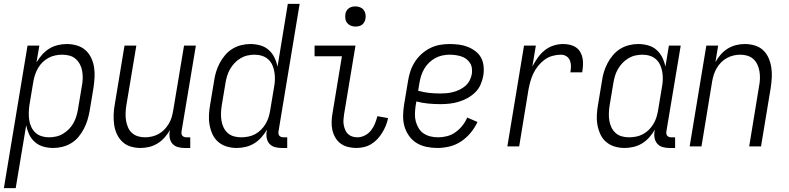

<svg xmlns="http://www.w3.org/2000/svg" viewBox="-46 -755 4066 990"><path d="M-26 215 96 -520H157L142 -433Q155 -455 171.5 -473.5Q188 -492 208.5 -504.5Q229 -517 252.5 -522.5Q276 -528 298 -528Q325 -528 350.5 -520.5Q376 -513 394.5 -496.5Q413 -480 424 -457Q435 -434 439 -408.5Q443 -383 441.5 -356Q440 -329 436 -302L416 -182Q412 -159 405 -136Q398 -113 386.5 -91Q375 -69 359 -49.5Q343 -30 321.5 -17Q300 -4 276 2Q252 8 229 8Q202 8 177.5 1Q153 -6 134 -22.5Q115 -39 104.5 -61.5Q94 -84 89 -109L35 215ZM206 -47Q224 -47 243 -51Q262 -55 278.5 -65Q295 -75 309 -89Q323 -103 332.5 -120Q342 -137 347.5 -155Q353 -173 356 -191L376 -311Q380 -331 380.5 -350Q381 -369 378 -387.5Q375 -406 366.5 -422.5Q358 -439 344.5 -451Q331 -463 313 -468Q295 -473 275 -473Q258 -473 240 -469.5Q222 -466 205 -457Q188 -448 174 -434.5Q160 -421 150.5 -404.5Q141 -388 135 -370.5Q129 -353 126 -335L106 -215Q103 -195 102.5 -175.5Q102 -156 104.5 -137Q107 -118 115 -101Q123 -84 136 -71.5Q149 -59 167.5 -53Q186 -47 206 -47Z M679 8Q652 8 627.5 0.5Q603 -7 585 -24Q567 -41 556.5 -64Q546 -87 542.5 -112.5Q539 -138 540 -164.5Q541 -191 546 -218L596 -520H657L605 -209Q602 -189 601.5 -170Q601 -151 604 -133Q607 -115 614 -98.5Q621 -82 634 -70Q647 -58 664.5 -52.5Q682 -47 702 -47Q719 -47 737 -51Q755 -55 771.5 -64Q788 -73 801 -86.5Q814 -100 824 -116.5Q834 -133 839 -150Q844 -167 847 -185L903 -520H964L890 -77Q889 -71 890 -65Q891 -59 894.5 -55Q898 -51 903.5 -49Q909 -47 915 -47H935V8H906Q888 8 871.5 3.5Q855 -1 844 -13Q833 -25 829.5 -42Q826 -59 829 -77L831 -85Q819 -65 803 -46.5Q787 -28 766.5 -15.5Q746 -3 723.5 2.5Q701 8 679 8Z M1175 8Q1148 8 1123 0.5Q1098 -7 1079 -23.5Q1060 -40 1049.5 -63Q1039 -86 1034.5 -111.5Q1030 -137 1031.5 -164Q1033 -191 1038 -218L1058 -338Q1061 -361 1068 -384Q1075 -407 1086.5 -429Q1098 -451 1114.5 -470.5Q1131 -490 1152 -503Q1173 -516 1197 -522Q1221 -528 1244 -528Q1271 -528 1296 -521Q1321 -514 1339.5 -497.5Q1358 -481 1369 -458.5Q1380 -436 1385 -411L1438 -735H1499L1390 -77Q1389 -71 1390 -65Q1391 -59 1394.5 -55Q1398 -51 1403.5 -49Q1409 -47 1415 -47H1435V8H1406Q1388 8 1371.5 3.5Q1355 -1 1344 -13Q1333 -25 1329.5 -42Q1326 -59 1329 -77L1331 -87Q1318 -65 1301.5 -46.5Q1285 -28 1264.5 -15.5Q1244 -3 1220.5 2.5Q1197 8 1175 8ZM1198 -47Q1215 -47 1233.5 -50.5Q1252 -54 1269 -63Q1286 -72 1299.5 -85.5Q1313 -99 1323 -115.5Q1333 -132 1338.5 -149.5Q1344 -167 1347 -185L1367 -305Q1371 -325 1371.5 -344.5Q1372 -364 1369 -383Q1366 -402 1358.5 -419Q1351 -436 1337.5 -448.5Q1324 -461 1305.5 -467Q1287 -473 1267 -473Q1249 -473 1230.5 -469Q1212 -465 1195 -455Q1178 -445 1164.5 -431Q1151 -417 1141 -400Q1131 -383 1125.5 -365Q1120 -347 1117 -329L1097 -209Q1094 -189 1093.5 -170Q1093 -151 1096 -132.5Q1099 -114 1107 -97.5Q1115 -81 1128.5 -69Q1142 -57 1160 -52Q1178 -47 1198 -47Z M1791 8Q1769 8 1747.5 2.5Q1726 -3 1709.5 -15.5Q1693 -28 1682.5 -46.5Q1672 -65 1667.5 -86Q1663 -107 1664 -129.5Q1665 -152 1669 -174L1717 -465H1576V-520H1787L1728 -165Q1726 -151 1725 -137Q1724 -123 1726.5 -110Q1729 -97 1734 -85Q1739 -73 1748.5 -64Q1758 -55 1770.5 -51Q1783 -47 1797 -47Q1816 -47 1835 -56.5Q1854 -66 1867 -82.5Q1880 -99 1887.5 -118Q1895 -137 1900 -156L1955 -146Q1951 -126 1943.5 -107.5Q1936 -89 1925 -71Q1914 -53 1900 -38Q1886 -23 1868 -12Q1850 -1 1830 3.5Q1810 8 1791 8ZM1787 -618Q1774 -618 1763 -622.5Q1752 -627 1744.5 -636Q1737 -645 1735 -657.5Q1733 -670 1735 -683Q1736 -691 1741 -699.5Q1746 -708 1753.5 -713Q1761 -718 1769.5 -720Q1778 -722 1786 -722Q1799 -722 1810.5 -717.5Q1822 -713 1829 -704Q1836 -695 1838.5 -682.5Q1841 -670 1838 -657Q1837 -649 1832 -640.5Q1827 -632 1820 -627Q1813 -622 1804 -620Q1795 -618 1787 -618Z M2209 8Q2180 8 2152 2Q2124 -4 2101.5 -18Q2079 -32 2063 -54.5Q2047 -77 2039.5 -103.5Q2032 -130 2032.5 -159Q2033 -188 2038 -218L2058 -338Q2062 -363 2070 -387.5Q2078 -412 2092.5 -435Q2107 -458 2127.5 -476.5Q2148 -495 2172 -507Q2196 -519 2221.5 -523.5Q2247 -528 2272 -528Q2296 -528 2320 -525Q2344 -522 2365.5 -513.5Q2387 -505 2405.5 -491Q2424 -477 2434.5 -457.5Q2445 -438 2447.5 -414Q2450 -390 2446 -365Q2442 -342 2432 -319Q2422 -296 2404 -278.5Q2386 -261 2364 -249Q2342 -237 2318.5 -230Q2295 -223 2271.5 -220.5Q2248 -218 2225 -218Q2193 -218 2162 -221Q2131 -224 2101 -232L2097 -209Q2094 -188 2093.5 -167.5Q2093 -147 2098 -128.5Q2103 -110 2113 -93.5Q2123 -77 2139 -66.5Q2155 -56 2174 -51.5Q2193 -47 2214 -47Q2236 -47 2259.5 -53Q2283 -59 2303 -73.5Q2323 -88 2338.5 -107.5Q2354 -127 2363 -149L2416 -126Q2402 -96 2380.5 -70Q2359 -44 2331 -25.5Q2303 -7 2271.5 0.5Q2240 8 2209 8ZM2225 -273Q2241 -273 2257.5 -274.5Q2274 -276 2291 -280.5Q2308 -285 2324.5 -293Q2341 -301 2354.5 -313Q2368 -325 2376 -341Q2384 -357 2387 -374Q2389 -389 2387 -404Q2385 -419 2377 -431Q2369 -443 2357.5 -451.5Q2346 -460 2331.5 -464.5Q2317 -469 2302 -471Q2287 -473 2272 -473Q2254 -473 2235 -469Q2216 -465 2198.5 -455.5Q2181 -446 2166.5 -432Q2152 -418 2142 -401Q2132 -384 2126 -365.5Q2120 -347 2117 -329L2110 -287Q2138 -279 2166.5 -276Q2195 -273 2225 -273Z M2570 0 2656 -520H2717L2699 -412Q2711 -435 2726.5 -457Q2742 -479 2762.5 -495.5Q2783 -512 2808 -520Q2833 -528 2857 -528Q2876 -528 2893 -524Q2910 -520 2924 -510.5Q2938 -501 2946.5 -486Q2955 -471 2958 -454Q2961 -437 2960 -419Q2959 -401 2956 -382H2895Q2898 -398 2898 -414Q2898 -430 2892.5 -443.5Q2887 -457 2874.5 -465Q2862 -473 2846 -473Q2825 -473 2803 -467Q2781 -461 2762.5 -447.5Q2744 -434 2729 -415.5Q2714 -397 2704.5 -377Q2695 -357 2689 -336Q2683 -315 2679 -293L2631 0Z M3175 8Q3148 8 3123 0.5Q3098 -7 3079 -23.5Q3060 -40 3049.5 -63Q3039 -86 3034.5 -111.5Q3030 -137 3031.5 -164Q3033 -191 3038 -218L3058 -338Q3061 -361 3068 -384Q3075 -407 3086.5 -429Q3098 -451 3114.5 -470.5Q3131 -490 3152 -503Q3173 -516 3197 -522Q3221 -528 3244 -528Q3271 -528 3296 -521Q3321 -514 3339.5 -497.5Q3358 -481 3369 -458.5Q3380 -436 3385 -411L3403 -520H3464L3390 -77Q3389 -71 3390 -65Q3391 -59 3394.5 -55Q3398 -51 3403.5 -49Q3409 -47 3415 -47H3435V8H3406Q3388 8 3371.5 3.5Q3355 -1 3344 -13Q3333 -25 3329.5 -42Q3326 -59 3329 -77L3331 -87Q3318 -65 3301.5 -46.5Q3285 -28 3264.5 -15.5Q3244 -3 3220.5 2.5Q3197 8 3175 8ZM3198 -47Q3215 -47 3233.5 -50.5Q3252 -54 3269 -63Q3286 -72 3299.5 -85.5Q3313 -99 3323 -115.5Q3333 -132 3338.5 -149.5Q3344 -167 3347 -185L3367 -305Q3371 -325 3371.5 -344.5Q3372 -364 3369 -383Q3366 -402 3358.5 -419Q3351 -436 3337.5 -448.5Q3324 -461 3305.5 -467Q3287 -473 3267 -473Q3249 -473 3230.5 -469Q3212 -465 3195 -455Q3178 -445 3164.5 -431Q3151 -417 3141 -400Q3131 -383 3125.5 -365Q3120 -347 3117 -329L3097 -209Q3094 -189 3093.5 -170Q3093 -151 3096 -132.5Q3099 -114 3107 -97.5Q3115 -81 3128.5 -69Q3142 -57 3160 -52Q3178 -47 3198 -47Z M3510 0 3596 -520H3657L3643 -435Q3654 -455 3670 -473.5Q3686 -492 3706.5 -504.5Q3727 -517 3749.5 -522.5Q3772 -528 3794 -528Q3821 -528 3846 -520.5Q3871 -513 3889 -496Q3907 -479 3917 -456Q3927 -433 3931 -407.5Q3935 -382 3933.5 -355.5Q3932 -329 3928 -302L3878 0H3817L3868 -311Q3872 -331 3872.5 -350Q3873 -369 3870 -387Q3867 -405 3859.5 -421.5Q3852 -438 3839 -450Q3826 -462 3808.5 -467.5Q3791 -473 3771 -473Q3754 -473 3736.5 -469Q3719 -465 3702.5 -456Q3686 -447 3672.5 -433.5Q3659 -420 3649.5 -403.5Q3640 -387 3634.5 -370Q3629 -353 3626 -335L3571 0Z"/></svg>

Font: Iosevka Term Curly Light
Style: Italic
Weight: 300
Italic angle: -9°
Designer: Belleve Invis
Foundry: Belleve Invis
Version: Version 32.3.0